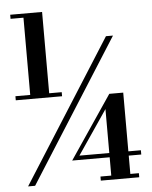

<svg xmlns="http://www.w3.org/2000/svg" viewBox="-60 -855 796 1008"><g transform="rotate(-5 338.0 -351.5)"><path d="M22 -377.5V-356H266V-377.5H200V-806H32V-784.5H100V-377.5ZM523 -650 47 100H84L560 -650ZM632.5 81.5H587.5V-15H653.5V-37.5H587.5V-347H514L289.5 -15H487V81.5H430V103H632.5ZM329.5 -37.5 487 -269V-37.5Z"/></g></svg>

Font: Bodoni* 06
Style: Bold
Weight: 700
Version: Version 2.2